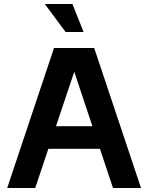

<svg xmlns="http://www.w3.org/2000/svg" viewBox="-20 -940 741 960"><path d="M250 -700H451L685 0H545L319 -678H384L156 0H16ZM164 -309H537V-196H164ZM204 -920H342L398 -780H308Z"/></svg>

Font: Uncut Sans Variable
Style: Regular
Weight: 400
Designer: Kasper Nordkvist
Foundry: UNCUT.wtf
Version: Version 1.304;Glyphs 3.2 (3246)